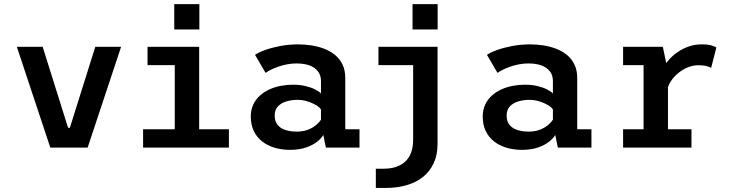

<svg xmlns="http://www.w3.org/2000/svg" viewBox="-20 -732 3640 952"><path d="M229.5 0 63.5 -500H191.5L317.5 -98.5H326.5L452.5 -500H580.5L414.5 0Z M689.5 0V-91H846.5V-409H711.5V-500H967.5V-91H1115V0ZM844 -711.5H968.5V-586H844Z M1418 11Q1376 11 1340.5 0.2Q1305 -10.5 1278.8 -31.5Q1252.5 -52.5 1238 -83.2Q1223.5 -114 1223.5 -154Q1223.5 -187.5 1235.8 -213.5Q1248 -239.5 1269 -258.2Q1290 -277 1316.8 -289Q1343.5 -301 1373.2 -306.5Q1403 -312 1432.5 -312Q1467 -312 1495.2 -305.2Q1523.5 -298.5 1543.2 -288.2Q1563 -278 1571.5 -268.5V-329.5Q1571.5 -353.5 1561.8 -370.2Q1552 -387 1535.2 -397.5Q1518.5 -408 1496.8 -412.8Q1475 -417.5 1451.5 -417.5Q1426.5 -417.5 1403.2 -413Q1380 -408.5 1360 -401.5Q1340 -394.5 1323.8 -386.5Q1307.5 -378.5 1297 -370.5L1244.5 -460Q1262.5 -472.5 1295.2 -484.2Q1328 -496 1370 -504Q1412 -512 1458.5 -512Q1491 -512 1524 -507Q1557 -502 1587 -490.5Q1617 -479 1640.8 -459.8Q1664.5 -440.5 1678.2 -412.2Q1692 -384 1692 -344.5V-91H1762.5V0H1596L1583 -63Q1574.5 -47 1553 -29.8Q1531.5 -12.5 1497.8 -0.8Q1464 11 1418 11ZM1451 -79.5Q1483.5 -79.5 1508 -89.2Q1532.5 -99 1548.5 -113Q1564.5 -127 1571.5 -138.5V-189.5Q1564 -201 1545.5 -211.8Q1527 -222.5 1503.2 -229.8Q1479.5 -237 1454.5 -237Q1427 -237 1401 -229.5Q1375 -222 1358.5 -205Q1342 -188 1342 -159.5Q1342 -131 1355.8 -113.5Q1369.5 -96 1394.2 -87.8Q1419 -79.5 1451 -79.5Z M1843.5 200V104.5H1882Q1916.5 104.5 1943.2 95.8Q1970 87 1989.2 69.2Q2008.5 51.5 2018.5 24.2Q2028.5 -3 2028.5 -39.5V-409H1856.5V-500H2149.5V-18.5Q2149.5 36.5 2130.2 77.5Q2111 118.5 2076.8 145.8Q2042.5 173 1995.2 186.5Q1948 200 1891.5 200ZM2025.5 -711.5H2150V-586H2025.5Z M2568 11Q2526 11 2490.5 0.2Q2455 -10.5 2428.8 -31.5Q2402.5 -52.5 2388 -83.2Q2373.5 -114 2373.5 -154Q2373.5 -187.5 2385.8 -213.5Q2398 -239.5 2419 -258.2Q2440 -277 2466.8 -289Q2493.5 -301 2523.2 -306.5Q2553 -312 2582.5 -312Q2617 -312 2645.2 -305.2Q2673.5 -298.5 2693.2 -288.2Q2713 -278 2721.5 -268.5V-329.5Q2721.5 -353.5 2711.8 -370.2Q2702 -387 2685.2 -397.5Q2668.5 -408 2646.8 -412.8Q2625 -417.5 2601.5 -417.5Q2576.5 -417.5 2553.2 -413Q2530 -408.5 2510 -401.5Q2490 -394.5 2473.8 -386.5Q2457.5 -378.5 2447 -370.5L2394.5 -460Q2412.5 -472.5 2445.2 -484.2Q2478 -496 2520 -504Q2562 -512 2608.5 -512Q2641 -512 2674 -507Q2707 -502 2737 -490.5Q2767 -479 2790.8 -459.8Q2814.5 -440.5 2828.2 -412.2Q2842 -384 2842 -344.5V-91H2912.5V0H2746L2733 -63Q2724.5 -47 2703 -29.8Q2681.5 -12.5 2647.8 -0.8Q2614 11 2568 11ZM2601 -79.5Q2633.5 -79.5 2658 -89.2Q2682.5 -99 2698.5 -113Q2714.5 -127 2721.5 -138.5V-189.5Q2714 -201 2695.5 -211.8Q2677 -222.5 2653.2 -229.8Q2629.5 -237 2604.5 -237Q2577 -237 2551 -229.5Q2525 -222 2508.5 -205Q2492 -188 2492 -159.5Q2492 -131 2505.8 -113.5Q2519.5 -96 2544.2 -87.8Q2569 -79.5 2601 -79.5Z M3069.5 0V-91H3171V-409H3069.5V-500H3266.5L3292 -378.5V-91H3408.5V0ZM3289.5 -290 3246 -310Q3246.5 -343 3258.5 -373.2Q3270.5 -403.5 3291 -428.8Q3311.5 -454 3338.5 -472.8Q3365.5 -491.5 3396 -501.8Q3426.5 -512 3457.5 -512Q3492.5 -512 3509.8 -506.2Q3527 -500.5 3532 -496.5L3506 -395Q3502 -398.5 3486 -403.5Q3470 -408.5 3443 -408.5Q3416.5 -408.5 3391.5 -398.5Q3366.5 -388.5 3345.2 -371.5Q3324 -354.5 3309.2 -333.5Q3294.5 -312.5 3289.5 -290Z"/></svg>

Font: Trispace Thin Medium
Style: Regular
Weight: 500
Version: Version 1.210